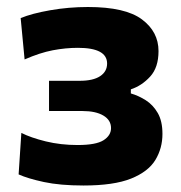

<svg xmlns="http://www.w3.org/2000/svg" viewBox="-20 -532 529 562"><path d="M224.5 11Q156 11 108.5 0.8Q61 -9.5 34.5 -21.5L42.5 -143Q70 -129 113.8 -118.2Q157.5 -107.5 207 -107.5Q261 -107.5 283 -121.5Q305 -135.5 305 -157Q305 -180.5 282.5 -193.8Q260 -207 222 -207H123.5V-295.5H213.5Q252.5 -295.5 273 -309Q293.5 -322.5 293.5 -346Q293.5 -392 208 -392Q172 -392 134.2 -384.8Q96.5 -377.5 52 -358L40.5 -479Q72.5 -492.5 126.8 -502Q181 -511.5 237.5 -511.5Q347 -511.5 395.5 -475.2Q444 -439 444 -382.5Q444 -334.5 419.5 -307.8Q395 -281 363 -270.5V-258.5Q385.5 -252 406.8 -238.5Q428 -225 441.8 -201.2Q455.5 -177.5 455.5 -140Q455.5 -98 434.8 -63.8Q414 -29.5 363.5 -9.2Q313 11 224.5 11Z"/></svg>

Font: Commissioner
Style: Bold
Weight: 700
Designer: Kostas Bartsokas
Foundry: Kostas Bartsokas
Version: Version 1.000; ttfautohint (v1.8.3)